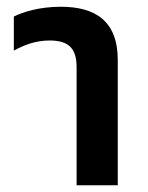

<svg xmlns="http://www.w3.org/2000/svg" viewBox="-20 -549 438 569"><path d="M207 0H329V-371C329 -489 260 -529 160 -529C96 -529 47 -513 21 -500V-399C52 -416 86 -429 127 -429C184 -429 207 -405 207 -350Z"/></svg>

Font: Noto Sans Thai UI SemCond SemBd
Style: Regular
Weight: 600
Width: 4
Designer: Monotype Design Team
Foundry: Monotype Imaging Inc.
Version: Version 2.000